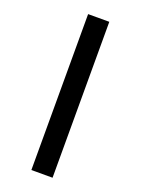

<svg xmlns="http://www.w3.org/2000/svg" viewBox="-180 -841 836 1141"><g transform="rotate(20 238.0 -271.0)"><path d="M171 -764V222H305V-764Z"/></g></svg>

Font: Noto Sans Thai SemCond Blk
Style: Regular
Weight: 900
Width: 4
Designer: Monotype Design Team
Foundry: Monotype Imaging Inc.
Version: Version 2.002